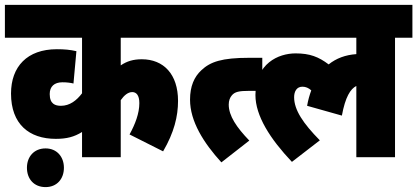

<svg xmlns="http://www.w3.org/2000/svg" viewBox="-20 -642 1704 784"><path d="M744 -488V-622H0V-488H315V-261C293 -232 265 -210 229 -210C206 -210 183 -217 183 -258C183 -289 202 -306 235 -306C253 -306 268 -304 280 -301L292 -433C266 -439 243 -441 212 -441C91 -441 25 -370 25 -260C25 -135 99 -75 208 -75C252 -75 283 -83 315 -103V0H473V-233C487 -253 503 -266 520 -266C536 -266 549 -254 549 -221C549 -179 532 -135 509 -93L646 -24C691 -101 707 -167 707 -230C707 -339 648 -400 559 -400C524 -400 498 -392 473 -375V-488ZM90 43C90 89 119 122 166 122C212 122 241 89 241 43C241 -2 212 -36 166 -36C119 -36 90 -2 90 43Z M731 -622V-488H1057V-622ZM756 -235C756 -146 812 -58 884 21L998 -68C946 -122 914 -169 914 -215C914 -231 919 -244 927 -253C939 -267 956 -271 998 -271H1051V-406H998C886 -406 839 -390 802 -355C773 -328 756 -290 756 -235Z M998 -488H1435V-421C1391 -418 1353 -404 1322 -379C1281 -410 1245 -424 1187 -424C1117 -424 1023 -383 1023 -254C1023 -169 1083 -75 1172 19L1286 -69C1218 -138 1181 -193 1181 -245C1181 -268 1191 -288 1215 -288C1228 -288 1240 -283 1251 -273C1244 -254 1238 -233 1234 -210L1376 -170C1390 -246 1411 -279 1435 -291V0H1593V-488H1664V-622H998Z"/></svg>

Font: Noto Sans Condensed Black
Style: Regular
Weight: 900
Width: 3
Designer: Monotype Design Team
Foundry: Monotype Imaging Inc.
Version: Version 2.013